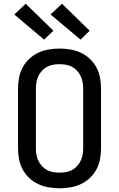

<svg xmlns="http://www.w3.org/2000/svg" viewBox="-20 -1004 640 1032"><path d="M300 8Q271 8 241.5 3Q212 -2 185.5 -14.5Q159 -27 137.5 -47Q116 -67 102 -93Q88 -119 82.5 -148Q77 -177 77 -206V-529Q77 -558 82.5 -587Q88 -616 102 -642Q116 -668 137.5 -688Q159 -708 185.5 -720.5Q212 -733 241.5 -738Q271 -743 300 -743Q329 -743 358.5 -738Q388 -733 414.5 -720.5Q441 -708 462.5 -688Q484 -668 498 -642Q512 -616 517.5 -587Q523 -558 523 -529V-206Q523 -177 517.5 -148Q512 -119 498 -93Q484 -67 462.5 -47Q441 -27 414.5 -14.5Q388 -2 358.5 3Q329 8 300 8ZM300 -76Q317 -76 334.5 -79Q352 -82 367 -90Q382 -98 394 -111Q406 -124 413.5 -139.5Q421 -155 424 -172Q427 -189 427 -206V-529Q427 -546 424 -563Q421 -580 413.5 -595.5Q406 -611 394 -624Q382 -637 367 -645Q352 -653 334.5 -656Q317 -659 300 -659Q283 -659 265.5 -656Q248 -653 233 -645Q218 -637 206 -624Q194 -611 186.5 -595.5Q179 -580 176 -563Q173 -546 173 -529V-206Q173 -189 176 -172Q179 -155 186.5 -139.5Q194 -124 206 -111Q218 -98 233 -90Q248 -82 265.5 -79Q283 -76 300 -76ZM413 -791 252 -926 313 -984 462 -839ZM217 -791 57 -926 118 -984 267 -839Z"/></svg>

Font: Iosevka Fixed Curly Md Ex
Style: Regular
Weight: 500
Width: 7
Monospace: yes
Designer: Belleve Invis
Foundry: Belleve Invis
Version: Version 30.1.2